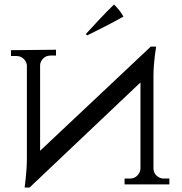

<svg xmlns="http://www.w3.org/2000/svg" viewBox="-20 -822 813 857"><path d="M230 -600V-574H205Q187 -574 174 -562Q161 -550 159 -533V-149L653 -614H677Q674 -594 671 -573Q669 -555 667 -531.5Q665 -508 665 -484V-68Q666 -50 679.5 -37.5Q693 -25 711 -25H736V1H536V-25H561Q579 -25 592 -37.5Q605 -50 607 -68V-454L112 15H90Q93 -6 95 -28Q97 -47 98.5 -70.5Q100 -94 100 -117V-531Q98 -548 85 -560Q72 -572 53 -572H29V-598ZM363 -670Q395 -705 426 -738Q457 -771 489 -802Q501 -790 512 -776.5Q523 -763 531 -748Q490 -725 450 -704.5Q410 -684 369 -664Z"/></svg>

Font: Constantine
Style: Regular
Weight: 400
Designer: Dukom Design
Version: Version 1.001;PS 001.001;hotconv 1.0.56;makeotf.lib2.0.21325